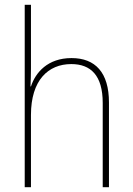

<svg xmlns="http://www.w3.org/2000/svg" viewBox="-20 -780 553 800"><path d="M109 -495V-760H83V0H109V-301C109 -446 181 -513 277 -513C358 -513 408 -466 408 -351V0H434V-353C434 -478 377 -538 278 -538C179 -538 128 -478 109 -420H107C108 -446 109 -464 109 -495Z"/></svg>

Font: Noto Sans Sinhala UI SemiCondensed Thin
Style: Regular
Weight: 100
Width: 4
Designer: Jelle Bosma - Monotype Design Team
Foundry: Monotype Imaging Inc.
Version: Version 2.006